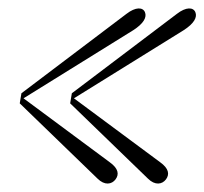

<svg xmlns="http://www.w3.org/2000/svg" viewBox="-20 -480 486 457"><path d="M375 -53C384 -65 382 -79 361 -94L156 -246L417 -408C442 -424 450 -439 445 -451C440 -463 423 -464 401 -447L151 -258L147 -234L332 -55C349 -38 366 -41 375 -53ZM27 -234 212 -55C229 -38 246 -41 255 -53C264 -65 262 -79 241 -94L36 -246L297 -408C322 -424 330 -439 325 -451C320 -463 303 -464 281 -447L31 -258Z"/></svg>

Font: RL Madena Oblique
Style: Regular
Weight: 400
Italic angle: -10°
Designer: I Kadek Wantara Putra
Foundry: Roughlines ID
Version: Version 1.000;Glyphs 3.1.2 (3151)